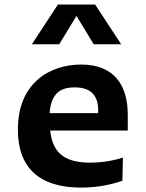

<svg xmlns="http://www.w3.org/2000/svg" viewBox="-20 -838 660 870"><path d="M244 -421C257.5 -432 279 -442 318.5 -442C387.5 -442 425 -410.5 425 -336C425 -332.5 425 -329 424.5 -325.5H205C208 -381 228 -407.5 244 -421ZM61 -251C61 -75 161 12 347.5 12C425 12 489 -3 534.5 -19L537 -124C498.5 -111.5 446 -101 388.5 -101C258 -101 217.5 -158 207.5 -246.5H559V-316C559 -456 494.5 -545.5 347.5 -545.5C208 -545.5 61 -464.5 61 -251ZM124.5 -637.5H248.5L326.5 -766L404.5 -637.5H529L411 -817.5H242.5Z"/></svg>

Font: Monaspace Argon
Style: Bold
Weight: 700
Designer: Riley Cran & the Lettermatic Team
Foundry: Lettermatic
Version: Version 1.000 (Monaspace Argon)